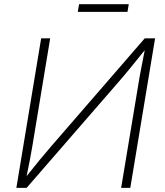

<svg xmlns="http://www.w3.org/2000/svg" viewBox="-20 -914 804 934"><path d="M613.8 0H569.3L653.8 -508.3Q658.7 -540 666.7 -580.8Q674.8 -621.6 684.1 -669.9Q644 -620.1 612.8 -581.8Q581.5 -543.5 550.3 -507.8L109.4 0H59.6L180.2 -727.5H224.1L138.2 -208Q132.8 -174.8 125.5 -136.7Q118.2 -98.6 109.4 -57.1Q141.6 -97.7 172.1 -134.8Q202.6 -171.9 228.5 -201.7L684.1 -727.5H734.4ZM606.4 -893.6 600.1 -856.4H358.4L364.7 -893.6Z"/></svg>

Font: Inter Extra Light
Style: Italic
Weight: 200
Italic angle: -9.39999°
Designer: Rasmus Andersson
Foundry: rsms
Version: Version 4.000;git-3c8e0fc